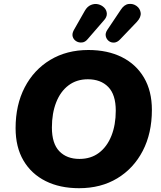

<svg xmlns="http://www.w3.org/2000/svg" viewBox="-20 -979 847 1010"><path d="M396 11Q295 11 220 -26.5Q145 -64 103.5 -134.5Q62 -205 62 -305Q62 -427 110 -519.5Q158 -612 244.5 -664Q331 -716 445 -716Q546 -716 621 -678.5Q696 -641 737.5 -570.5Q779 -500 779 -401Q779 -278 731 -185.5Q683 -93 597 -41Q511 11 396 11ZM398 -143Q458 -143 500.5 -175Q543 -207 566 -264.5Q589 -322 589 -397Q589 -481 549.5 -521.5Q510 -562 442 -562Q383 -562 340.5 -530Q298 -498 275.5 -440.5Q253 -383 253 -308Q253 -224 292 -183.5Q331 -143 398 -143ZM612 -772Q597 -756 580.5 -755Q564 -754 552 -763.5Q540 -773 536.5 -788.5Q533 -804 544 -821L615 -927Q633 -955 656.5 -958Q680 -961 698.5 -947.5Q717 -934 720 -911.5Q723 -889 700 -864ZM441 -773Q428 -757 411 -755.5Q394 -754 380.5 -762.5Q367 -771 362.5 -786Q358 -801 368 -820L426 -922Q439 -945 458.5 -953Q478 -961 496.5 -956.5Q515 -952 528 -939Q541 -926 542 -907.5Q543 -889 525 -870Z"/></svg>

Font: Nunito Black
Style: Italic
Weight: 900
Italic angle: -9°
Designer: Vernon Adams
Foundry: Vernon Adams
Version: Version 3.601; ttfautohint (v1.8.2.53-6de2)